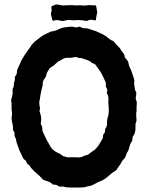

<svg xmlns="http://www.w3.org/2000/svg" viewBox="-20 -845 665 863"><path d="M594 -350Q595 -348 593 -342Q591 -334 593 -313Q595 -303 592 -297Q589 -291 589 -285Q589 -283 589 -278.5Q589 -274 589 -271Q589 -268 589 -265Q587 -244 580 -236Q575 -230 575 -221Q576 -214 571 -207Q568 -204 566 -198Q564 -194 562 -185.5Q560 -177 557.5 -170.5Q555 -164 551 -159L550 -158Q547 -146 543 -139Q541 -132 537 -131Q532 -126 526 -116Q525 -114 523.5 -111Q522 -108 521 -107Q515 -99 503 -81Q499 -77 497 -76Q484 -69 462 -49Q444 -34 427 -29Q421 -27 398 -14Q393 -11 383 -9Q380 -9 375 -7.5Q370 -6 369 -6Q360 -3 358 -3Q344 -2 314 -2H304Q277 -2 270 -5Q260 -8 253 -6Q245 -6 242 -9Q235 -15 223 -15Q216 -15 215 -18Q207 -27 185 -33Q178 -34 172 -39Q170 -41 165 -46.5Q160 -52 158 -54Q154 -58 145.5 -65Q137 -72 133 -76Q117 -92 114 -99Q112 -102 109 -104Q100 -109 99 -117Q97 -123 92 -126Q85 -130 82 -138Q80 -143 75.5 -152Q71 -161 69 -165Q68 -166 67 -169.5Q66 -173 65 -175Q64 -179 60.5 -188.5Q57 -198 55 -203Q53 -209 53 -212Q53 -221 47 -230Q45 -234 45 -239Q47 -250 41 -256Q38 -259 38 -266Q40 -274 35 -294Q30 -312 34 -327V-334Q34 -342 32 -354V-381Q32 -385 30 -393V-397Q38 -419 37 -433Q35 -443 39 -450Q42 -453 42 -462Q42 -472 44 -476Q48 -485 47 -494Q46 -501 51 -506Q56 -511 56 -522Q56 -527 57 -530L66 -551Q70 -556 71 -562Q72 -564 73.5 -567.5Q75 -571 76 -573Q86 -591 92 -600Q93 -601 100 -611Q100 -612 103 -615.5Q106 -619 107 -621Q110 -624 115 -631.5Q120 -639 122 -643Q125 -647 134 -656Q137 -659 143.5 -664Q150 -669 153 -671Q154 -672 166 -681Q168 -682 171.5 -684.5Q175 -687 177 -688Q186 -693 204 -701Q205 -702 207 -702.5Q209 -703 211 -703.5Q213 -704 214 -704Q215 -704 223.5 -706Q232 -708 236 -710Q259 -722 279 -723Q285 -723 299 -725H305Q306 -724 310 -724Q314 -724 315 -723Q325 -720 335 -725H339Q352 -717 363 -718Q370 -719 377 -716Q381 -714 389 -712Q397 -709 411 -705Q413 -704 420.5 -700.5Q428 -697 433 -695Q455 -685 469 -672Q480 -663 488 -661Q491 -660 495 -654Q497 -652 500 -648Q503 -644 504 -643Q519 -631 526 -616Q528 -613 534 -607Q539 -600 540 -594Q540 -587 546 -581Q557 -570 558 -559Q559 -548 569 -530Q570 -528 571.5 -523Q573 -518 574 -516Q576 -508 578 -504Q586 -484 583 -474V-467Q584 -462 585 -454Q586 -446 587 -441Q589 -435 591 -433Q594 -428 592 -417Q588 -400 593 -392Q595 -389 595 -382Q595 -378 594 -367Q593 -356 594 -350ZM467 -327Q471 -348 467 -379V-390Q469 -409 463 -421Q459 -426 461 -434Q464 -442 459 -449Q454 -457 456 -462Q457 -472 453 -479Q452 -480 447 -493L435 -517Q431 -524 412 -550Q407 -559 398 -560Q392 -562 389 -566Q385 -570 375 -574Q372 -575 365 -577.5Q358 -580 354 -581Q350 -584 344 -584Q336 -583 324 -588Q321 -590 316 -588Q296 -584 285 -585Q275 -587 261 -579Q259 -578 255 -575.5Q251 -573 249 -572Q241 -570 235 -563Q222 -549 211 -544Q205 -540 203 -537Q201 -534 197 -528Q193 -522 192 -520Q190 -516 188 -508Q188 -502 183 -495Q171 -481 172 -467Q173 -462 170 -455Q161 -418 160 -406Q160 -400 159 -398Q154 -384 159 -364Q161 -358 159 -353Q156 -347 160 -338Q168 -315 164 -296Q162 -288 166 -282Q170 -278 170 -267Q170 -258 172 -254Q174 -249 178 -241Q182 -233 184 -228Q185 -227 186 -224Q187 -221 188.5 -218.5Q190 -216 191 -214L203 -193Q208 -182 215 -175Q230 -161 245 -156Q247 -155 249.5 -153Q252 -151 253 -151Q255 -150 257.5 -148Q260 -146 262 -144.5Q264 -143 266 -143Q284 -136 297 -138H321Q338 -136 349 -140L361 -146Q375 -147 386 -158L387 -159L405 -171Q416 -181 424 -193Q428 -199 434 -210Q440 -221 442 -224Q444 -230 443 -232Q443 -241 448 -245Q453 -252 452 -259Q452 -264 454 -268Q463 -278 461 -297Q461 -305 462 -309Q463 -315 467 -327ZM209 -781Q213 -767 214 -760Q216 -748 224 -753Q237 -757 251 -752Q263 -749 274 -753Q287 -757 304 -754H316Q324 -754 329 -755Q342 -755 349 -754Q356 -754 359 -752Q368 -750 372 -752Q385 -758 400 -755L401 -754Q408 -753 410 -754Q412 -755 412 -763Q412 -766 413.5 -773Q415 -780 416 -784Q417 -786 417 -790Q416 -795 414.5 -804.5Q413 -814 412 -818Q412 -821 408 -821H398Q395 -821 391 -821.5Q387 -822 385 -822Q376 -822 372 -821Q367 -820 356 -820Q339 -822 330 -821Q324 -820 314.5 -821Q305 -822 302 -822Q282 -822 272 -821Q262 -819 254 -822Q251 -822 246 -823Q241 -824 238 -825H232L217 -819Q210 -818 211 -811Q214 -796 209 -786Z"/></svg>

Font: Gutenberg Clean
Style: Regular
Weight: 400
Designer: Nicola Manzari, Bruno Pierini
Foundry: Unio | Creative Solutions
Version: Version 1.001;PS 001.001;hotconv 1.0.88;makeotf.lib2.5.64775